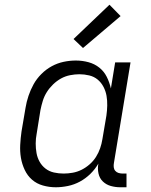

<svg xmlns="http://www.w3.org/2000/svg" viewBox="-20 -784 640 812"><path d="M216 8Q188 8 161.5 0.5Q135 -7 115.5 -24Q96 -41 84.5 -65.5Q73 -90 68.5 -116.5Q64 -143 65.5 -171.5Q67 -200 71 -228L88 -328Q92 -353 100.5 -378.5Q109 -404 122 -427.5Q135 -451 155 -471Q175 -491 199 -504Q223 -517 249 -522.5Q275 -528 301 -528Q328 -528 354 -521Q380 -514 400 -498Q420 -482 431.5 -459Q443 -436 449 -410L467 -520H532L462 -96Q460 -86 461 -77Q462 -68 467.5 -61.5Q473 -55 481.5 -52.5Q490 -50 499 -50H515V8H489Q468 8 448.5 2.5Q429 -3 415 -16.5Q401 -30 396.5 -50.5Q392 -71 396 -92Q382 -68 362 -48.5Q342 -29 318 -16Q294 -3 267.5 2.5Q241 8 216 8ZM249 -50Q268 -50 287.5 -53.5Q307 -57 325 -66Q343 -75 359 -89Q375 -103 386 -120.5Q397 -138 403.5 -157Q410 -176 413 -195L430 -295Q433 -316 433.5 -337.5Q434 -359 430.5 -379Q427 -399 417.5 -417Q408 -435 393 -447.5Q378 -460 357.5 -465Q337 -470 316 -470Q297 -470 276.5 -466Q256 -462 238 -452Q220 -442 204.5 -427Q189 -412 178 -394.5Q167 -377 161 -357.5Q155 -338 151 -318L135 -218Q131 -198 131 -177Q131 -156 134.5 -136.5Q138 -117 147.5 -100Q157 -83 172.5 -71Q188 -59 208 -54.5Q228 -50 249 -50ZM331 -581 291 -619 443 -764 490 -716Z"/></svg>

Font: Iosevka Etoile Light
Style: Italic
Weight: 300
Italic angle: -9°
Designer: Belleve Invis
Foundry: Belleve Invis
Version: Version 22.1.2; ttfautohint (v1.8.4)